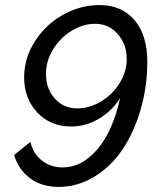

<svg xmlns="http://www.w3.org/2000/svg" viewBox="-20 -735 632 765"><path d="M264.2 -231Q321.8 -231 374.5 -262.2Q427.2 -293.5 459 -345.2Q430.2 -214.4 368.7 -141.1Q307.1 -67.9 230 -67.9Q181.6 -67.9 146.7 -95.5Q111.8 -123 101.1 -169.9L36.1 -117.2Q54.7 -57.1 101.3 -23.7Q147.9 9.8 212.9 9.8Q289.1 9.8 356 -31Q422.9 -71.8 468.5 -140.1Q514.2 -208.5 540.5 -299.3Q566.9 -390.1 566.9 -488.8Q566.9 -594.7 516.1 -654.8Q465.3 -714.8 376 -714.8Q299.8 -714.8 230.5 -675.8Q161.1 -636.7 118.7 -569.8Q76.2 -502.9 76.2 -426.8Q76.2 -342.8 128.4 -286.9Q180.7 -231 264.2 -231ZM484.9 -500Q484.9 -449.2 456.1 -403.1Q427.2 -356.9 381.6 -330.1Q335.9 -303.2 288.1 -303.2Q232.9 -303.2 198 -342.8Q163.1 -382.3 163.1 -440.9Q163.1 -492.2 191.7 -538.6Q220.2 -585 265.6 -612.5Q311 -640.1 358.9 -640.1Q413.6 -640.1 449.2 -599.4Q484.9 -558.6 484.9 -500Z"/></svg>

Font: Rawline Medium
Style: Italic
Weight: 500
Italic angle: -12°
Designer: Matt McInerney, Pablo Impallari, Rodrigo Fuenzalida
Foundry: Matt McInerney, Pablo Impallari, Rodrigo Fuenzalida
Version: Version 4.020;PS 004.020;hotconv 1.0.88;makeotf.lib2.5.64775